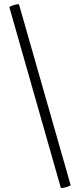

<svg xmlns="http://www.w3.org/2000/svg" viewBox="-20 -752 391 938"><path d="M277 165 26 -716Q26 -719 37 -723.5Q48 -728 60 -730.5Q72 -733 73 -730L325 152Q326 154 314.5 158.5Q303 163 291 165.5Q279 168 277 165Z"/></svg>

Font: Cormorant Light
Style: Bold
Weight: 700
Version: Version 4.000